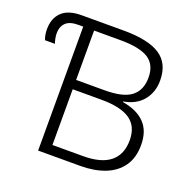

<svg xmlns="http://www.w3.org/2000/svg" viewBox="-126 -839 962 965"><g transform="rotate(20 354.5 -357.0)"><path d="M177 0V-663H151Q105 -663 84 -642.5Q63 -622 63 -587Q63 -571 66.5 -555.5Q70 -540 73 -533H20Q10 -556 10 -589Q10 -647 44.5 -680.5Q79 -714 150 -714H375Q507 -714 570 -672.5Q633 -631 633 -540Q633 -478 597.5 -434Q562 -390 494 -378V-375Q572 -362 613 -320Q654 -278 654 -203Q654 -134 622 -89Q590 -44 533.5 -22Q477 0 403 0ZM388 -399Q487 -399 530 -433Q573 -467 573 -534Q573 -603 526 -633Q479 -663 375 -663H235V-399ZM398 -51Q496 -51 544 -90.5Q592 -130 592 -206Q592 -280 542 -314.5Q492 -349 389 -349H235V-51Z"/></g></svg>

Font: Noto Sans Light
Style: Regular
Weight: 300
Designer: Monotype Design Team
Foundry: Monotype Imaging Inc.
Version: Version 2.007